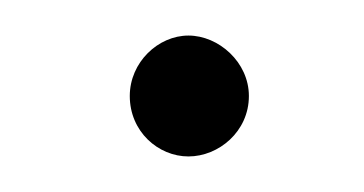

<svg xmlns="http://www.w3.org/2000/svg" viewBox="-20 -88 205 108"><path d="M53 -34C53 -14 69 0 86 0C103 0 120 -14 120 -34C120 -53 103 -68 86 -68C69 -68 53 -53 53 -34Z"/></svg>

Font: Sulaf Light
Style: Regular
Weight: 300
Designer: Bandar Raffah (Arabic) and Santiago Orozco (Latin)
Foundry: Caramella and Typemade
Version: Version 1.005;PS 001.005;hotconv 1.0.88;makeotf.lib2.5.64775